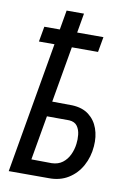

<svg xmlns="http://www.w3.org/2000/svg" viewBox="-90 -863 642 920"><g transform="rotate(10 231.5 -403.0)"><path d="M144.5 -364.3 263.2 -363.3Q313 -361.3 344.5 -337.2Q376 -313 389.9 -273.9Q403.8 -234.9 399.9 -188Q396 -135.7 372.3 -92.5Q348.6 -49.3 307.9 -24.2Q267.1 1 212.4 0H18.6L158.2 -805.7H242.7L115.7 -74.2L214.8 -73.2Q246.1 -74.2 267.1 -90.1Q288.1 -106 300 -131.1Q312 -156.2 315.4 -184.6Q318.4 -206.1 315.9 -229.7Q313.5 -253.4 301.3 -270.8Q289.1 -288.1 262.2 -290L131.3 -290.5ZM354 -710.9 340.8 -636.7H53.2L66.4 -710.9Z"/></g></svg>

Font: Roboto Condensed
Style: Italic
Weight: 400
Italic angle: -12°
Designer: Christian Robertson
Foundry: Google
Version: Version 3.0